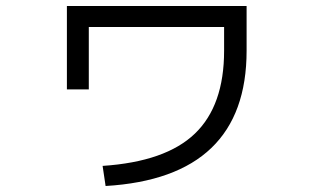

<svg xmlns="http://www.w3.org/2000/svg" viewBox="-20 -586 1040 640"><path d="M276 -496V-288H203V-566H802V-417Q802 6 332 34L322 -33Q532 -47 629.5 -140.5Q727 -234 727 -417V-496Z"/></svg>

Font: Mplus 1p
Style: Regular
Weight: 400
Version: Version 1.061